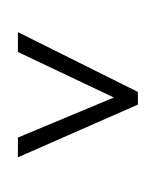

<svg xmlns="http://www.w3.org/2000/svg" viewBox="-20 -734 612 754"><path d="M50.3 -193.8 427.2 -351.1 50.3 -529.8V-607.9L521.5 -373V-323.2L50.3 -116.2ZM283.2 0ZM288.6 -714.4Z"/></svg>

Font: Droid Sans Tamil
Style: Regular
Weight: 400
Designer: Jelle Bosma
Foundry: Monotype Imaging Inc.
Version: Version 1.02